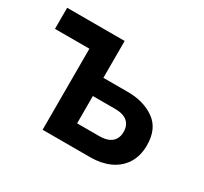

<svg xmlns="http://www.w3.org/2000/svg" viewBox="-103 -605 797 749"><g transform="rotate(30 296.0 -230.0)"><path d="M232 -212H364Q401 -212 419.5 -196Q438 -180 438 -150Q438 -131 429.5 -117Q421 -103 404.5 -96Q388 -89 364 -89H232V0H375Q423 0 461 -17Q499 -34 521 -68Q543 -102 543 -151Q543 -225 494.5 -259.5Q446 -294 375 -294H232ZM160 -365V0H264V-460H5V-365Z"/></g></svg>

Font: Jost Medium
Style: Regular
Weight: 500
Version: Version 3.710